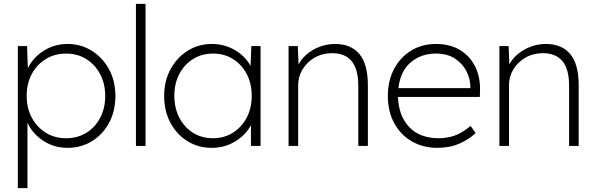

<svg xmlns="http://www.w3.org/2000/svg" viewBox="-20 -760 3106 1000"><path d="M73 220V-520H121L125 -405Q152 -460 207.5 -495.5Q263 -531 332 -531Q401 -531 457.5 -496Q514 -461 547.5 -400Q581 -339 581 -260Q581 -182 548.5 -121Q516 -60 459.5 -25Q403 10 332 10Q261 10 205 -27Q149 -64 123 -121V220ZM324 -40Q384 -40 430 -68.5Q476 -97 502 -147Q528 -197 528 -260Q528 -324 501.5 -374Q475 -424 429 -452.5Q383 -481 324 -481Q265 -481 218.5 -452.5Q172 -424 145.5 -374.5Q119 -325 119 -261Q119 -196 146 -146.5Q173 -97 219 -68.5Q265 -40 324 -40Z M688 0V-740H738V0Z M1083 10Q1012 10 956 -25Q900 -60 867.5 -121Q835 -182 835 -260Q835 -339 868.5 -400Q902 -461 958 -496Q1014 -531 1083 -531Q1149 -531 1203 -499.5Q1257 -468 1285 -417L1289 -520H1337V0H1287V-108Q1259 -56 1204.5 -23Q1150 10 1083 10ZM1090 -40Q1147 -40 1192.5 -68.5Q1238 -97 1264.5 -146.5Q1291 -196 1291 -261Q1291 -325 1265 -374.5Q1239 -424 1193.5 -452.5Q1148 -481 1090 -481Q1031 -481 985.5 -452.5Q940 -424 914 -374.5Q888 -325 888 -261Q888 -198 913.5 -148Q939 -98 984.5 -69Q1030 -40 1090 -40Z M1483 0V-520H1531L1535 -424Q1549 -453 1578 -477.5Q1607 -502 1645 -516.5Q1683 -531 1725 -531Q1808 -531 1852 -478.5Q1896 -426 1896 -315V0H1846V-313Q1846 -400 1811.5 -441.5Q1777 -483 1710 -483Q1659 -483 1619 -460Q1579 -437 1556 -399Q1533 -361 1533 -318V0Z M2258 10Q2183 10 2124.5 -24Q2066 -58 2033 -119Q2000 -180 2000 -261Q2000 -339 2032 -400Q2064 -461 2120.5 -496Q2177 -531 2251 -531Q2324 -531 2376 -499.5Q2428 -468 2455.5 -412Q2483 -356 2480 -282L2479 -255H2053Q2056 -157 2111 -98.5Q2166 -40 2267 -40Q2304 -40 2343 -52Q2382 -64 2431 -104L2457 -67Q2424 -35 2373.5 -12.5Q2323 10 2258 10ZM2250 -481Q2173 -481 2119 -435Q2065 -389 2055 -301H2430V-307Q2430 -347 2410.5 -387Q2391 -427 2351 -454Q2311 -481 2250 -481Z M2581 0V-520H2629L2633 -424Q2647 -453 2676 -477.5Q2705 -502 2743 -516.5Q2781 -531 2823 -531Q2906 -531 2950 -478.5Q2994 -426 2994 -315V0H2944V-313Q2944 -400 2909.5 -441.5Q2875 -483 2808 -483Q2757 -483 2717 -460Q2677 -437 2654 -399Q2631 -361 2631 -318V0Z"/></svg>

Font: Lexend Deca ExtraLight
Style: Regular
Weight: 200
Designer: Bonnie Shaver-Troup, Thomas Jockin
Foundry: Lexend
Version: Version 1.008; ttfautohint (v1.8.4.7-5d5b)